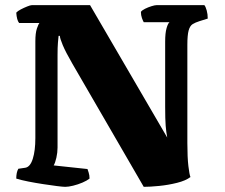

<svg xmlns="http://www.w3.org/2000/svg" viewBox="-20 -724 871 744"><path d="M233 0Q224 0 200.5 -3Q177 -6 147.5 -10.5Q118 -15 90 -20.5Q62 -26 43 -32Q43 -56 51 -70L78 -74Q97 -77 107 -108.5Q117 -140 117 -189V-564Q117 -596 123 -613.5Q129 -631 133 -635H54Q45 -646 43 -675Q48 -681 60.5 -687.5Q73 -694 85.5 -699Q98 -704 103 -704H329L628 -191Q624 -212 622 -236.5Q620 -261 620 -311V-563Q620 -596 625.5 -615Q631 -634 637 -638H537Q534 -643 530 -654Q526 -665 526 -678Q530 -684 542 -690Q554 -696 567 -700Q580 -704 586 -704H772Q777 -698 781 -683.5Q785 -669 785 -652L753 -642Q737 -637 726.5 -630.5Q716 -624 711 -606Q706 -588 706 -550V-170Q706 -114 710 -80.5Q714 -47 718 -38Q700 -24 666 -15.5Q632 -7 596.5 -3.5Q561 0 537 0L260 -478Q234 -523 223 -549.5Q212 -576 212 -585H207Q206 -576 204.5 -558.5Q203 -541 203 -510V-152Q203 -133 198.5 -113Q194 -93 188 -83L319 -69Q320 -66 323.5 -55.5Q327 -45 327 -32Q317 -24 299.5 -16.5Q282 -9 263.5 -4.5Q245 0 233 0Z"/></svg>

Font: Texturina Black
Style: Regular
Weight: 900
Designer: Guillermo Torres Carreño
Foundry: Omnibus-Type
Version: Version 1.002; ttfautohint (v1.8.3)